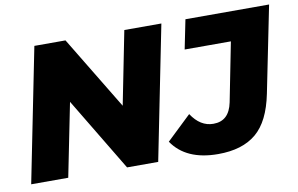

<svg xmlns="http://www.w3.org/2000/svg" viewBox="-75 -838 1534 990"><g transform="rotate(-10 692.5 -343.0)"><path d="M627 -700H821L681 0H518L287 -384L210 0H16L156 -700H319L551 -317ZM993 14C881 14 801 -22 753 -93L881 -215C912 -168 950 -144 996 -144C1051 -144 1084 -175 1097 -238L1158 -547H916L947 -700H1385L1294 -249C1275 -155 1242 -88 1193 -47C1144 -6 1078 14 993 14Z"/></g></svg>

Font: My Font
Style: Italic
Weight: 500
Designer: Julieta Ulanovsky
Foundry: Julieta Ulanovsky
Version: ""